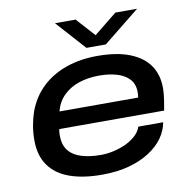

<svg xmlns="http://www.w3.org/2000/svg" viewBox="-82 -805 891 898"><g transform="rotate(-10 364.0 -356.0)"><path d="M331 12Q241 12 177.5 -11Q114 -34 80.5 -81.5Q47 -129 47 -201Q47 -238 53 -271.5Q59 -305 69 -334Q94 -402 142.5 -447.5Q191 -493 258 -516Q325 -539 405 -539Q498 -539 559.5 -514.5Q621 -490 651.5 -445.5Q682 -401 682 -338Q682 -325 680 -304Q678 -283 669 -233H171Q169 -225 168.5 -218Q168 -211 168 -204Q168 -158 189.5 -131Q211 -104 250.5 -92Q290 -80 342 -80Q373 -80 405 -87.5Q437 -95 464 -108Q491 -121 510.5 -139.5Q530 -158 537 -180H655Q648 -141 624 -107Q600 -73 558.5 -46Q517 -19 460.5 -3.5Q404 12 331 12ZM186 -314H560Q561 -321 561.5 -327Q562 -333 562 -339Q562 -379 539.5 -402.5Q517 -426 480 -436.5Q443 -447 398 -447Q345 -447 301.5 -432.5Q258 -418 228 -388.5Q198 -359 186 -314ZM627 -724 454 -585H362L237 -724H335L428 -621H396L524 -724Z"/></g></svg>

Font: Archivo Expanded Medium
Style: Italic
Weight: 500
Width: 7
Italic angle: -10°
Designer: Hector Gatti
Foundry: Omnibus-Type
Version: Version 2.001